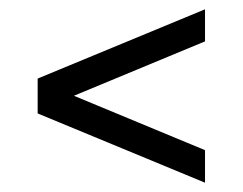

<svg xmlns="http://www.w3.org/2000/svg" viewBox="-20 -459 523 413"><path d="M421 -66 61 -215V-290L421 -439V-370L139 -253L421 -136Z"/></svg>

Font: Saira Condensed Medium
Style: Regular
Weight: 500
Width: 3
Designer: Hector Gatti with collaboration of the Omnibus-Type team
Foundry: Omnibus-Type
Version: Version 1.101